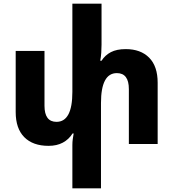

<svg xmlns="http://www.w3.org/2000/svg" viewBox="-20 -780 939 1040"><path d="M661 -514Q742 -514 788 -467.5Q834 -421 834 -332V0H678V-297Q678 -384 613 -384Q527 -384 527 -222V240H372V6Q372 -10 374 -25.5Q376 -41 379 -57H373Q353 -25 320.5 -7.5Q288 10 243 10Q158 10 111.5 -37Q65 -84 65 -173V-504H221V-207Q221 -120 286 -120Q372 -120 372 -282V-760H530V-538Q530 -517 528.5 -494.5Q527 -472 523 -451H530Q549 -481 580.5 -497.5Q612 -514 661 -514Z"/></svg>

Font: Noto Sans Armenian SemiCondensed ExtraBold
Style: Regular
Weight: 800
Width: 4
Designer: Monotype Design Team
Foundry: Monotype Imaging Inc.
Version: Version 2.008; ttfautohint (v1.8.4.7-5d5b)